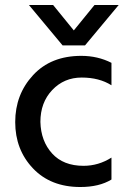

<svg xmlns="http://www.w3.org/2000/svg" viewBox="-20 -740 511 770"><path d="M321 -558H231L96 -720H193L276 -618L359 -720H456ZM302 10Q183 10 112 -65Q41 -140 41 -250.5Q41 -361 112.5 -438.5Q184 -516 306 -516Q372 -516 427 -488V-398Q378 -429 307.5 -429Q237 -429 189.5 -379Q142 -329 142 -251Q144 -174 189 -124.5Q234 -75 315 -75Q375 -75 427 -108V-20Q378 10 302 10Z"/></svg>

Font: Hind Guntur Medium
Style: Regular
Weight: 500
Designer: Manushi Parikh, Hitesh Malaviya
Foundry: Indian Type Foundry
Version: Version 1.000;PS 1.0;hotconv 1.0.86;makeotf.lib2.5.63406; tt